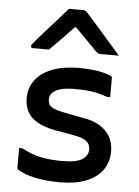

<svg xmlns="http://www.w3.org/2000/svg" viewBox="-57 -864 663 917"><g transform="rotate(5 275.0 -405.5)"><path d="M267 -93Q335 -93 363 -111.5Q391 -130 391 -158Q391 -174 384 -186Q377 -198 360 -206.5Q343 -215 314 -220L214 -238Q165 -248 133.5 -266.5Q102 -285 87 -313Q72 -341 72 -378Q72 -415 87.5 -445Q103 -475 133 -497Q163 -519 207 -531Q251 -543 309 -543Q344 -543 372 -540Q400 -537 421 -532Q442 -527 456 -521Q463 -519 465.5 -517Q468 -515 468.5 -511.5Q469 -508 469 -502Q469 -485 469 -461.5Q469 -438 469 -417H453Q428 -426 404 -431.5Q380 -437 354 -439Q328 -441 297 -441Q253 -441 227 -433Q201 -425 189.5 -411.5Q178 -398 178 -381Q178 -366 184.5 -355.5Q191 -345 207.5 -338Q224 -331 254 -325L352 -306Q397 -299 429 -279.5Q461 -260 478.5 -230Q496 -200 496 -159Q496 -108 469 -70Q442 -32 391 -11.5Q340 9 268 9Q232 9 201 6Q170 3 144.5 -2.5Q119 -8 99 -15.5Q79 -23 64 -32Q60 -34 58.5 -36.5Q57 -39 57 -45Q57 -64 57 -89Q57 -114 57 -137H73Q95 -125 116.5 -116.5Q138 -108 161 -103Q184 -98 210.5 -95.5Q237 -93 267 -93ZM236 -820Q253 -820 270 -820Q287 -820 304 -820Q312 -820 317.5 -816Q323 -812 335 -798Q343 -789 361.5 -768.5Q380 -748 403 -721Q426 -694 450 -667Q474 -640 493 -618Q472 -618 452 -618Q432 -618 411 -618Q400 -618 394.5 -620Q389 -622 382 -629Q370 -641 338 -674Q306 -707 257 -756L304 -735H248L294 -758Q247 -708 215 -675.5Q183 -643 158 -618H81Q77 -618 75 -619Q73 -620 72 -622.5Q71 -625 71 -627Q71 -631 74.5 -635.5Q78 -640 90 -655Q102 -669 122 -691.5Q142 -714 164.5 -739Q187 -764 206 -786Q225 -808 236 -820Z"/></g></svg>

Font: Recursive Medium
Style: Regular
Weight: 500
Version: Version 1.085